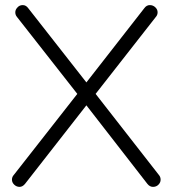

<svg xmlns="http://www.w3.org/2000/svg" viewBox="-20 -729 678 753"><path d="M558.1 -7.8 318.8 -315.9 78.1 -7.8Q68.4 3.9 56.6 3.9Q44.9 3.9 35.9 -4.6Q26.9 -13.2 26.9 -24.2Q26.9 -35.2 34.2 -43L283.2 -360.8L46.9 -662.1Q40 -669.9 40 -680.7Q40 -691.4 48.8 -700.2Q56.6 -709 69.3 -709Q82 -709 90.8 -696.8L318.8 -405.8L545.9 -696.8Q554.7 -709 567.4 -709Q580.1 -709 589.1 -700.4Q598.1 -691.9 598.1 -680.9Q598.1 -669.9 590.8 -662.1L355 -360.8L603 -43Q609.9 -35.2 609.9 -24.2Q609.9 -13.2 601.3 -4.6Q592.8 3.9 580.1 3.9Q567.4 3.9 558.1 -7.8Z"/></svg>

Font: Nunito-Light
Style: Regular
Weight: 300
Designer: Vernon Adams
Foundry: newtypography
Version: Version 3.000